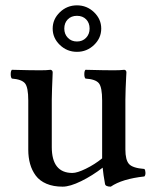

<svg xmlns="http://www.w3.org/2000/svg" viewBox="-20 -696 582 726"><path d="M223.1 -587.9Q223.1 -566.9 236.6 -553Q250 -539.1 271 -539.1Q292 -539.1 305.4 -553Q318.8 -566.9 318.8 -587.9Q318.8 -609.4 305.7 -622.8Q292.5 -636.2 271 -636.2Q249.5 -636.2 236.3 -622.8Q223.1 -609.4 223.1 -587.9ZM377 -1Q370.6 -36.1 368.2 -62Q329.1 -31.7 286.9 -11Q244.6 9.8 216.8 9.8Q181.6 9.8 155.8 -1.2Q129.9 -12.2 115.2 -32Q100.6 -51.8 93.8 -76.2Q86.9 -100.6 86.9 -129.9V-315.9Q86.9 -365.7 74.5 -380.9Q62 -396 24.9 -398.9Q20.5 -403.3 20.5 -415.5Q20.5 -427.7 24.9 -432.1Q95.2 -430.2 131.8 -430.2Q157.2 -430.2 170.9 -432.1Q179.2 -430.7 179.2 -421.9Q179.2 -421.4 178.5 -403.6Q177.7 -385.7 176.8 -361.3Q175.8 -336.9 175.8 -319.8V-140.1Q175.8 -42 253.9 -42Q272 -42 304.9 -58.1Q337.9 -74.2 366.2 -97.2V-315.9Q366.2 -366.2 353.8 -381.3Q341.3 -396.5 303.2 -398.9Q298.8 -403.3 298.8 -415.5Q298.8 -427.7 303.2 -432.1Q373.5 -430.2 410.2 -430.2Q434.6 -430.2 450.2 -432.1Q458 -430.7 458 -421.9Q458 -421.4 457 -403.6Q456.1 -385.7 455.1 -361.3Q454.1 -336.9 454.1 -319.8V-130.9Q454.1 -91.3 467.8 -75.9Q481.4 -60.5 525.9 -57.1Q529.8 -52.7 530 -43Q530.3 -33.2 525.9 -28.8Q441.4 -19.5 398.9 9.8Q378.4 9.8 377 -1ZM206.3 -526.1Q179.2 -552.2 179.2 -587.9Q179.2 -623.5 206.3 -649.7Q233.4 -675.8 271 -675.8Q308.6 -675.8 335.7 -649.7Q362.8 -623.5 362.8 -587.9Q362.8 -552.2 335.7 -526.1Q308.6 -500 271 -500Q233.4 -500 206.3 -526.1Z"/></svg>

Font: Common Serif News
Style: Regular
Weight: 450
Designer: Philipp H. Poll, Khaled Hosny
Foundry: Stefan Peev, Context Ltd.
Version: Version 1.026